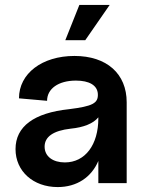

<svg xmlns="http://www.w3.org/2000/svg" viewBox="-20 -743 589 779"><path d="M214 16C292 16 351 -24 379 -90V0H494V-328C494 -444 413 -516 282 -516C151 -516 57 -445 57 -344L171 -334C171 -383 217 -416 288 -416C342 -416 375 -397 377 -362C379 -324 356 -312 260 -300C118 -285 43 -230 43 -138C43 -48 115 16 214 16ZM243 -84C195 -84 161 -108 161 -148C161 -188 196 -213 267 -221C319 -226 359 -242 379 -267V-263C379 -156 326 -84 243 -84ZM245 -580H326L425 -723H302Z"/></svg>

Font: Uncut Sans Semibold
Style: Regular
Weight: 600
Designer: Kasper Nordkvist
Foundry: UNCUT.wtf
Version: Version 1.304;Glyphs 3.2 (3246)